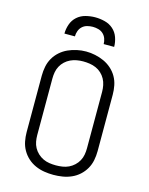

<svg xmlns="http://www.w3.org/2000/svg" viewBox="-139 -1041 878 1134"><g transform="rotate(15 300.0 -473.5)"><path d="M300 8Q272 8 244 3.5Q216 -1 190 -12.5Q164 -24 143 -43Q122 -62 108 -86.5Q94 -111 88.5 -139Q83 -167 83 -195V-540Q83 -568 88.5 -596Q94 -624 108 -648.5Q122 -673 143.5 -692Q165 -711 190.5 -722.5Q216 -734 244 -740Q272 -746 300 -746Q328 -746 356 -740Q384 -734 409.5 -722.5Q435 -711 456.5 -692Q478 -673 492 -648.5Q506 -624 511.5 -596Q517 -568 517 -540V-195Q517 -167 511.5 -139Q506 -111 492 -86.5Q478 -62 457 -43Q436 -24 410 -12.5Q384 -1 356 3.5Q328 8 300 8ZM300 -50Q320 -50 340 -53Q360 -56 378 -64.5Q396 -73 411 -87Q426 -101 435.5 -118.5Q445 -136 448.5 -155.5Q452 -175 452 -195V-540Q452 -560 448 -580Q444 -600 434.5 -617.5Q425 -635 410 -649Q395 -663 376.5 -671Q358 -679 338 -682Q318 -685 298 -685Q278 -685 258.5 -681.5Q239 -678 221 -669.5Q203 -661 188.5 -647.5Q174 -634 164.5 -616.5Q155 -599 151.5 -579.5Q148 -560 148 -540V-195Q148 -175 151.5 -155.5Q155 -136 164.5 -118.5Q174 -101 189 -87Q204 -73 222 -64.5Q240 -56 260 -53Q280 -50 300 -50ZM148 -815Q148 -844 158 -872.5Q168 -901 190 -920.5Q212 -940 241.5 -947.5Q271 -955 300 -955Q329 -955 358.5 -947.5Q388 -940 410 -920.5Q432 -901 442 -872.5Q452 -844 452 -815H388Q388 -832 382 -848.5Q376 -865 363.5 -876.5Q351 -888 334 -892.5Q317 -897 300 -897Q283 -897 266 -892.5Q249 -888 236.5 -876.5Q224 -865 218 -848.5Q212 -832 212 -815Z"/></g></svg>

Font: Iosevka Custom Light Extended
Style: Regular
Weight: 300
Width: 7
Monospace: yes
Designer: Belleve Invis
Foundry: Belleve Invis
Version: Version 11.2.4; ttfautohint (v1.8.4)